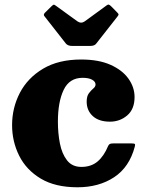

<svg xmlns="http://www.w3.org/2000/svg" viewBox="-20 -796 654 834"><path d="M32.5 -252.5Q32.5 -327.5 66.2 -392.5Q100 -457.5 167 -497.5Q234 -537.5 332.5 -537.5Q408.5 -537.5 460 -514.5Q511.5 -491.5 538 -454.2Q564.5 -417 564.5 -374.5Q564.5 -322 532.8 -294.8Q501 -267.5 457.5 -267.5Q409.5 -267.5 383 -291.8Q356.5 -316 356.5 -354.5Q356.5 -378 366 -390.8Q375.5 -403.5 385.2 -411.5Q395 -419.5 395 -429Q395 -441.5 380 -449.8Q365 -458 339 -458Q281.5 -458 256.5 -405.5Q231.5 -353 231.5 -267.5Q231.5 -217.5 240.2 -172.8Q249 -128 271.2 -99.5Q293.5 -71 333.5 -71Q376 -71 403.8 -94.5Q431.5 -118 449.5 -161.5Q452.5 -168 456.8 -170.5Q461 -173 471.5 -173H551.5Q563 -173 565.5 -170.5Q568 -168 565.5 -159Q542 -70 475.8 -26.2Q409.5 17.5 316.5 17.5Q220 17.5 157 -20.2Q94 -58 63.2 -119.8Q32.5 -181.5 32.5 -252.5ZM266 -607 173.5 -725Q166.5 -732.5 176 -741.5L205.5 -770.5Q212 -776 214.2 -775.8Q216.5 -775.5 223.5 -770.5L316 -703.5Q332.5 -692 348.5 -703.5L443 -772.5Q449 -777 452.8 -775.8Q456.5 -774.5 462 -769.5L488.5 -742.5Q494.5 -736.5 495 -733.8Q495.5 -731 490.5 -724.5L397.5 -606Q390.5 -596.5 371.5 -596.5H293Q274.5 -596.5 266 -607Z"/></svg>

Font: Besley* Heavy
Style: Regular
Weight: 800
Designer: Owen Earl
Foundry: indestructible type*
Version: Version 3.000; ttfautohint (v1.8.3)